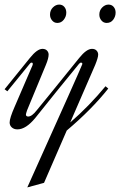

<svg xmlns="http://www.w3.org/2000/svg" viewBox="-77 -564 526 837"><path d="M383 -188 395 -178Q323 -87 214 5L115 233L42 253Q271 -256 280 -280Q282 -284 282 -285Q282 -291 276 -291Q272 -291 267 -285L170 -166L77 -50Q36 0 -1 0Q-16 0 -25.5 -8.5Q-35 -17 -35 -30Q-35 -49 -13 -99L65 -280Q66 -282 66 -285Q66 -291 61 -291Q56 -291 52 -285L-45 -166L-57 -175L53 -311Q85 -351 108 -351Q121 -351 128 -343.5Q135 -336 135 -326Q135 -310 123 -281L41 -83Q36 -68 36 -65Q36 -56 46 -56Q62 -56 83 -83L158 -175L268 -311Q300 -351 324 -351Q337 -351 344 -343.5Q351 -336 351 -326Q351 -313 338 -281L229 -30Q312 -102 383 -188ZM396 -544Q410 -544 418.5 -534Q427 -524 427 -509Q427 -492 416.5 -478Q406 -464 388 -464Q374 -464 365 -475Q356 -486 356 -500Q356 -519 368.5 -531.5Q381 -544 396 -544ZM181 -544Q195 -544 203.5 -534Q212 -524 212 -509Q212 -492 201 -478Q190 -464 173 -464Q159 -464 150 -475Q141 -486 141 -500Q141 -519 153.5 -531.5Q166 -544 181 -544Z"/></svg>

Font: Dynalight
Style: Regular
Weight: 400
Designer: Astigmatic (AOETI)
Foundry: Astigmatic (AOETI)
Version: Version 1.000